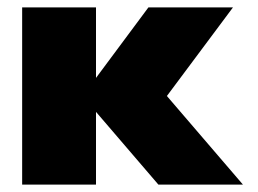

<svg xmlns="http://www.w3.org/2000/svg" viewBox="-20 -500 698 520"><path d="M40 -480H240V-289L382 -480H611L432 -240L638 0H409L240 -197V0H40Z"/></svg>

Font: Prompt ExtraBold
Style: Regular
Weight: 800
Designer: Katatrad Team
Foundry: CadsonDemak
Version: Version 1.000